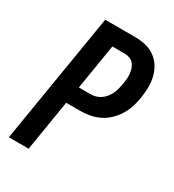

<svg xmlns="http://www.w3.org/2000/svg" viewBox="-178 -838 855 941"><g transform="rotate(30 250.0 -367.5)"><path d="M18 0 139 -735H306Q337 -735 366.5 -728.5Q396 -722 419.5 -705.5Q443 -689 458.5 -664.5Q474 -640 481 -611.5Q488 -583 487.5 -552.5Q487 -522 482 -491Q478 -465 469.5 -438.5Q461 -412 446.5 -388Q432 -364 411 -343.5Q390 -323 365 -310.5Q340 -298 313 -292.5Q286 -287 259 -287H177L130 0ZM193 -383H260Q274 -383 288.5 -387Q303 -391 316.5 -400.5Q330 -410 339.5 -422.5Q349 -435 355.5 -449Q362 -463 365.5 -477.5Q369 -492 372 -507Q374 -521 375.5 -536Q377 -551 375.5 -565.5Q374 -580 369.5 -593.5Q365 -607 356.5 -617.5Q348 -628 334.5 -633.5Q321 -639 306 -639H235Z"/></g></svg>

Font: Iosevka SS18
Style: Bold Italic
Weight: 700
Italic angle: -9°
Monospace: yes
Designer: Belleve Invis
Foundry: Belleve Invis
Version: Version 25.1.1; ttfautohint (v1.8.4)